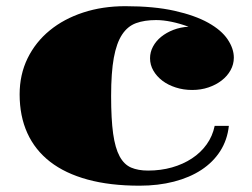

<svg xmlns="http://www.w3.org/2000/svg" viewBox="-20 -582 816 621"><path d="M43.5 -276.9Q43.5 -340.8 69.3 -393.6Q95.2 -446.3 140.9 -483.6Q186.5 -521 249 -541.5Q311.5 -562 385.3 -562Q478 -562 544.4 -547.1Q610.8 -532.2 653.6 -508.3Q696.3 -484.4 716.3 -454.6Q736.3 -424.8 736.3 -395.5Q736.3 -374 725.8 -355Q715.3 -335.9 697 -321.8Q678.7 -307.6 654.3 -299.3Q629.9 -291 601.6 -291Q573.2 -291 548.3 -299.1Q523.4 -307.1 505.1 -321Q486.8 -335 476.1 -353.5Q465.3 -372.1 465.3 -393.6Q465.3 -413.6 474.9 -431.4Q484.4 -449.2 501.2 -462.9Q518.1 -476.6 540.8 -485.4Q563.5 -494.1 589.8 -495.6Q562 -505.9 534.9 -511.5Q507.8 -517.1 484.9 -517.1Q447.3 -517.1 419.9 -507.1Q392.6 -497.1 374.8 -470Q356.9 -442.9 348.1 -395Q339.4 -347.2 339.4 -271.5Q339.4 -196.8 345.9 -149.9Q352.5 -103 366.9 -76.4Q381.3 -49.8 404.1 -40Q426.8 -30.3 459 -30.3Q500 -30.3 536.1 -40.5Q572.3 -50.8 600.8 -69.6Q629.4 -88.4 648.4 -115Q667.5 -141.6 674.3 -174.8H720.2Q715.3 -129.4 692.4 -93.5Q669.4 -57.6 631.6 -32.7Q593.8 -7.8 542.7 5.4Q491.7 18.6 431.2 18.6Q335.9 18.6 263.4 -1.2Q190.9 -21 142.1 -58.8Q93.3 -96.7 68.4 -151.6Q43.5 -206.5 43.5 -276.9Z"/></svg>

Font: GravitasOne
Style: Regular
Weight: 400
Designer: Riccardo De Franceschi
Foundry: Sorkin Type Co.
Version: Version 1.001